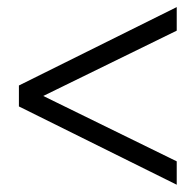

<svg xmlns="http://www.w3.org/2000/svg" viewBox="-20 -551 538 528"><path d="M466 -43 32 -258.3V-315.9L466 -531.5V-466.7L61 -268.5V-305.7L466 -107.3Z"/></svg>

Font: Nunito Sans 12pt ExtraLight Condensed
Style: Regular
Weight: 200
Width: 3
Version: Version 3.101;gftools[0.9.27]